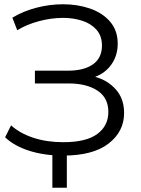

<svg xmlns="http://www.w3.org/2000/svg" viewBox="-20 -725 661 902"><path d="M276 6Q189 6 118 -16.5Q47 -39 4 -80L32 -136Q73 -99 136 -78Q199 -57 277 -57Q385 -57 437 -95.5Q489 -134 489 -199Q489 -266 437.5 -299.5Q386 -333 303 -333H144V-393H300Q375 -393 417 -423Q459 -453 459 -511Q459 -556 433.5 -585Q408 -614 366.5 -627.5Q325 -641 276 -641Q221 -641 163 -625.5Q105 -610 61 -583L38 -642Q90 -673 152 -689Q214 -705 276 -705Q344 -705 402.5 -685Q461 -665 497 -623.5Q533 -582 533 -520Q533 -466 505 -424.5Q477 -383 427 -364Q486 -348 524.5 -304.5Q563 -261 563 -194Q563 -107 490 -50.5Q417 6 276 6ZM226 157V-19H294V157Z"/></svg>

Font: Montserrat
Style: Regular
Weight: 400
Designer: Julieta Ulanovsky
Foundry: Julieta Ulanovsky
Version: Version 9.000; ttfautohint (v1.8.4.7-5d5b)